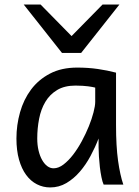

<svg xmlns="http://www.w3.org/2000/svg" viewBox="-20 -801 602 833"><path d="M393.1 -420.9Q387.2 -422.4 379.9 -423.8Q372.6 -425.3 362.5 -426.5Q352.5 -427.7 339.1 -428.7Q325.7 -429.7 307.6 -429.7Q259.8 -429.7 227.8 -410.4Q195.8 -391.1 176.8 -359.1Q157.7 -327.1 149.7 -285.6Q141.6 -244.1 141.6 -200.2Q141.6 -171.9 147.2 -148.2Q152.8 -124.5 162.6 -107.2Q172.4 -89.8 185.1 -80.3Q197.8 -70.8 212.4 -70.8Q233.9 -70.8 255.6 -87.4Q277.3 -104 297.4 -130.1Q317.4 -156.2 335 -188.7Q352.5 -221.2 365.5 -253.2Q378.4 -285.2 385.7 -313.5Q393.1 -341.8 393.1 -358.9ZM429.7 0Q424.3 -11.7 420.2 -32.2Q416 -52.7 413.3 -75.9Q410.6 -99.1 409.2 -122.1Q407.7 -145 407.7 -161.1V-200.2Q393.1 -162.1 372.8 -124.3Q352.5 -86.4 326.4 -56.2Q300.3 -25.9 268.1 -6.8Q235.8 12.2 197.8 12.2Q167 12.2 140.1 -1.5Q113.3 -15.1 93.5 -42Q73.7 -68.8 62.5 -108.6Q51.3 -148.4 51.3 -200.2Q51.3 -258.3 66.9 -313.7Q82.5 -369.1 114.7 -412.4Q147 -455.6 196.8 -481.7Q246.6 -507.8 314.9 -507.8Q362.3 -507.8 404.3 -501.7Q446.3 -495.6 483.4 -485.8V-258.8Q483.4 -166.5 492.2 -103.8Q501 -41 515.1 0ZM156.2 -781.2 290.5 -644.5 424.8 -781.2H498L332 -571.3H249L83 -781.2Z"/></svg>

Font: Andika FrenchTight
Style: Regular
Weight: 400
Designer: Victor Gaultney, Annie Olsen, Julie Remington, Don Collingsworth, Eric Hays, Becca Hirsbrunner
Foundry: SIL International
Version: Version 5.000 ; Dig1 Dig4Opn Dig7 LnSpcTght